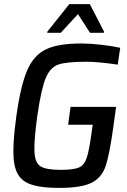

<svg xmlns="http://www.w3.org/2000/svg" viewBox="-20 -908 621 936"><path d="M39 0ZM60 -344Q81 -493 113 -566Q145 -639 204 -667.5Q263 -696 376 -696Q420 -696 472.5 -690Q525 -684 566 -675L554 -593Q456 -607 403 -607Q305 -607 265 -593.5Q225 -580 203 -527.5Q181 -475 162 -344Q145 -220 148 -166.5Q151 -113 178.5 -96.5Q206 -80 275 -80Q339 -80 365 -91.5Q391 -103 403 -139Q415 -175 428 -272L432 -300H312L324 -387H546L533 -292Q514 -155 495 -98.5Q476 -42 426.5 -17Q377 8 268 8Q155 8 106 -20Q57 -48 48 -120.5Q39 -193 60 -344ZM210 -748 211 -754 318 -888H418L487 -754L486 -748H419L360 -839L276 -748Z"/></svg>

Font: Assailand Medium
Style: Italic
Weight: 500
Italic angle: -8°
Designer: Hector Gatti with collaboration of the Omnibus-Type team
Foundry: Omnibus-Type
Version: Version 0.072;October 19, 2019;FontCreator 12.0.0.2547 64-bi